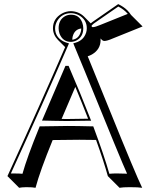

<svg xmlns="http://www.w3.org/2000/svg" viewBox="-20 -851 725 931"><path d="M553.2 -831.1Q580.6 -817.9 598.1 -800.3Q608.4 -789.6 615.2 -778.8L671.4 -722.7L527.3 -664.6Q499.5 -652.3 485.4 -652.3Q479 -652.8 475.1 -656.7L467.3 -664.6Q467.8 -660.6 467.8 -657.2Q467.8 -611.3 425.8 -586.9Q415.5 -581.1 405.3 -578.1Q438 -499.5 511.7 -316.9Q638.7 -2.9 669.4 59.6Q651.4 56.6 609.4 56.6Q576.2 56.6 559.6 59.6L502.9 2.9Q483.9 -66.4 445.8 -172.4Q398.4 -173.3 364.7 -173.3Q306.2 -173.3 235.4 -171.9Q173.8 -21.5 152.3 59.6Q139.6 56.6 107.4 56.6Q84 57.1 72.8 59.6L16.1 2.9Q177.2 -349.1 295.9 -622.6L261.2 -657.2Q237.3 -682.1 236.8 -713.9Q236.8 -760.3 279.8 -785.2Q301.3 -796.9 324.2 -796.9Q361.3 -795.9 387.2 -771L419.9 -737.8Q423.8 -741.7 429.2 -745.1ZM330.6 -658.2Q361.8 -662.6 371.6 -696.3Q374 -705.1 374 -712.9Q341.8 -709 332.5 -674.3Q330.6 -666 330.6 -658.2ZM278.8 -274.4Q293 -273.9 303.2 -273.9Q346.2 -273.9 407.2 -275.4Q377.4 -352.1 345.2 -429.7ZM307.6 -518.1 306.2 -522H304.2ZM416.5 -279.3 421.9 -265.6H407.7Q345.7 -264.2 303.2 -264.2Q286.1 -264.2 242.7 -265.1Q211.4 -265.6 198.2 -266.1H183.6L297.4 -531.7H312.5L314.9 -525.9Q370.1 -398.9 416.5 -279.3ZM247.1 -713.9Q247.1 -672.9 285.2 -651.4Q294.4 -646.5 303.2 -644L314.5 -640.6L310.1 -630.4Q191.4 -356.4 32.7 -9.8Q40.5 -10.3 50.8 -9.8Q75.7 -9.8 88.9 -8.3Q111.8 -89.8 169.9 -231.9L172.4 -238.3H178.7Q250.5 -239.7 308.1 -240.2Q355 -240.2 425.8 -238.3H432.1L434.6 -231.9Q484.4 -98.6 510.3 -8.3Q525.9 -10.3 553.2 -9.8Q581.5 -9.8 596.2 -8.8Q570.8 -63.5 394.5 -497.6Q362.3 -576.2 339.4 -630.9L335.4 -641.1L346.2 -644Q386.2 -655.8 397.9 -693.8Q400.9 -704.1 400.9 -713.9Q400.9 -756.3 361.3 -777.8Q343.3 -787.1 324.2 -787.1Q281.2 -787.1 258.3 -751Q247.6 -732.9 247.1 -713.9ZM324.2 -779.8Q364.3 -779.8 378.9 -741.2Q383.8 -727.5 383.8 -713.9Q383.8 -673.8 352.5 -655.8Q338.9 -648.4 324.2 -647.9Q284.2 -647.9 268.6 -688Q264.2 -701.2 264.2 -713.9Q264.2 -755.9 296.9 -773.4Q310.1 -779.8 324.2 -779.8ZM553.7 -819.3 434.6 -736.8Q423.8 -728.5 423.8 -724.1Q425.8 -720.2 429.2 -719.2Q442.4 -719.7 467.3 -730.5L599.6 -783.7Q582 -804.7 553.7 -819.3Z"/></svg>

Font: Linux Biolinum Shadow O
Style: Regular
Weight: 400
Designer: Philipp H. Poll
Foundry: Philipp H. Poll
Version: Version 1.0.4